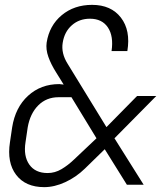

<svg xmlns="http://www.w3.org/2000/svg" viewBox="-20 -760 663 790"><path d="M162 10Q85 10 46.5 -40.5Q8 -91 21 -175L30 -236Q43 -318 95.5 -366Q148 -414 224 -414L242 -412L211 -462Q190 -495 179 -526Q168 -557 172 -585Q183 -655 234 -697.5Q285 -740 359 -740Q437 -740 477.5 -687.5Q518 -635 504 -550H439Q448 -611 424 -647Q400 -683 350 -683Q306 -683 275.5 -656Q245 -629 238 -584Q231 -541 258 -498L418 -237L544 -365H623L451 -191L571 0H502L411 -146L329 -66Q293 -31 248.5 -10.5Q204 10 162 10ZM176 -48Q206 -48 233 -64Q260 -80 285 -104L377 -191L274 -360H221Q171 -360 137.5 -326.5Q104 -293 94 -236L85 -175Q76 -118 100.5 -83Q125 -48 176 -48Z"/></svg>

Font: JetBrains Mono NL ExtraLight
Style: Italic
Weight: 200
Italic angle: -9°
Monospace: yes
Designer: Philipp Nurullin, Konstantin Bulenkov
Foundry: JetBrains
Version: Version 2.305; ttfautohint (v1.8.4.7-5d5b)